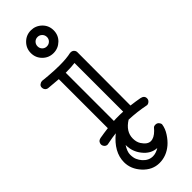

<svg xmlns="http://www.w3.org/2000/svg" viewBox="-324 -736 1036 1036"><g transform="rotate(-45 193.5 -218.0)"><path d="M354 12.2Q288.6 -1 228 -2.9Q171.9 32.2 171.9 85Q171.9 111.8 183.6 130.4Q205.6 164.1 231 164.1Q255.9 164.1 282.7 137.2Q289.1 130.9 294.2 124.5Q299.3 118.2 311.3 118.2Q323.2 118.2 330.6 126.5Q337.9 134.8 337.9 143.1Q334 171.4 315.9 199Q297.9 226.6 277.3 244.1Q233.9 280.8 181.2 280.8Q127 280.8 86.9 236.8Q47.9 194.3 47.9 142.1Q47.9 64.9 127 0Q104 2 53.2 12.2Q42 12.2 34.9 3.9Q27.8 -4.4 27.8 -13.7Q27.8 -22.9 33.4 -30.3Q39.1 -37.6 52 -40.3Q64.9 -43 82.3 -45.2Q99.6 -47.4 116.2 -49.8V-423.8L41 -430.2Q31.2 -431.6 25.1 -439Q19 -446.3 19 -457.3Q19 -468.3 27.8 -474.6Q36.6 -481 44.9 -481H47.9Q48.3 -481 59.1 -479.7Q69.8 -478.5 86.9 -477.1Q133.3 -473.1 171.9 -473.1Q225.6 -473.1 258.8 -481H264.2Q275.4 -481 282.7 -473.4Q290 -465.8 290 -456.1L289.1 -49.8Q306.2 -47.4 323.5 -45.2Q340.8 -43 354.5 -40Q379.9 -35.2 379.9 -14.2Q379.9 -2.9 371.6 4.6Q363.3 12.2 354 12.2ZM237.8 -425.8Q212.9 -421.9 170.9 -421.9H167V-54.2Q176.3 -55.2 185.1 -55.2Q202.6 -55.2 215.8 -55.2Q229 -55.2 237.8 -54.2ZM283.2 -629.9Q283.2 -593.3 257.8 -568.4Q231.4 -543 195.8 -543Q159.7 -543 134.3 -568.4Q108.9 -593.8 108.9 -629.9Q108.9 -666 134.3 -691.4Q159.7 -716.8 195.8 -716.8Q231.4 -716.8 257.8 -691.4Q283.2 -666.5 283.2 -629.9ZM120.1 82Q100.1 113.3 100.1 136.2Q100.1 159.2 106.9 174.8Q113.8 190.4 125 203.1Q149.4 230 181.2 230Q204.1 230 229 214.8Q182.1 211.9 150.4 170.9Q120.1 132.8 120.1 85ZM231.9 -629.9Q231.9 -645 221.4 -655.5Q210.9 -666 195.8 -666Q180.7 -666 170.4 -655.5Q160.2 -645 160.2 -629.9Q160.2 -614.7 170.4 -604.5Q180.7 -594.2 195.8 -594.2Q210.9 -594.2 221.4 -604.5Q231.9 -614.7 231.9 -629.9Z"/></g></svg>

Font: Ribeye Marrow
Style: Regular
Weight: 400
Designer: Astigmatic (AOETI)
Foundry: Astigmatic (AOETI)
Version: Version 1.000